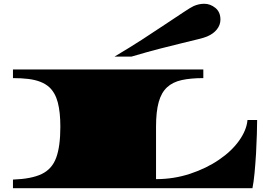

<svg xmlns="http://www.w3.org/2000/svg" viewBox="-20 -999 1396 1019"><path d="M48.8 0V-45.9Q146.5 -49.3 201.2 -75.4Q255.9 -101.6 278.1 -161.6Q300.3 -221.7 300.3 -326.2Q300.3 -403.3 286.9 -454.8Q273.4 -506.3 242.2 -535.6Q221.7 -554.2 193.8 -564.9Q166 -575.7 129.9 -580.1Q93.8 -584.5 48.8 -584.5V-630.4H1059.1V-584.5Q992.2 -584.5 944.3 -574Q896.5 -563.5 866.5 -535.6Q836.4 -507.8 822.3 -457.3Q808.1 -406.7 808.1 -326.2V-48.3Q902.8 -48.3 989.3 -76.9Q1075.7 -105.5 1142.6 -151.4Q1209.5 -196.8 1249.3 -252.9Q1289.1 -309.1 1293.5 -362.3H1344.7Q1344.7 -335.4 1343.3 -287.8Q1341.8 -240.2 1338.9 -184.1Q1335.4 -127 1330.8 -79.1Q1326.2 -31.2 1319.8 0ZM587.9 -698.7Q670.9 -748 733.9 -788.8Q796.9 -829.6 858.9 -871.1Q914.1 -907.7 953.4 -933.8Q992.7 -960 1007.8 -966.8Q1035.6 -979 1064 -979Q1095.7 -979 1122.8 -957.3Q1149.9 -935.5 1149.9 -895Q1149.9 -866.7 1131.1 -843Q1112.3 -819.3 1078.6 -805.2Q1064 -798.8 1031 -790.8Q998 -782.7 947.8 -770.5Q897.5 -758.3 829.8 -741Q762.2 -723.6 678.2 -698.7Z"/></svg>

Font: Asset
Style: Regular
Weight: 400
Version: Version 1.003; ttfautohint (v1.8.4.7-5d5b)